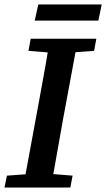

<svg xmlns="http://www.w3.org/2000/svg" viewBox="-25 -837 474 857"><path d="M102 -610 112 -664H405L395 -610L312 -604L257 -308Q246 -246 235 -184Q224 -122 213 -60L299 -53L289 0H-5L6 -53L89 -59L144 -357Q155 -419 166.5 -480.5Q178 -542 188 -603ZM130 -745 146 -817H429L414 -745Z"/></svg>

Font: Source Serif 4 SmText Semibold
Style: Italic
Weight: 600
Italic angle: -12°
Designer: Frank Grießhammer
Foundry: Adobe
Version: Version 4.005;hotconv 1.1.0;makeotfexe 2.6.0